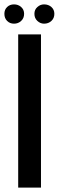

<svg xmlns="http://www.w3.org/2000/svg" viewBox="-34 -856 268 876"><path d="M153 -699V0H49V-699ZM-14 -793Q-14 -812 -1.5 -824Q11 -836 30 -836Q49 -836 62.5 -824Q76 -812 76 -793Q76 -773 62.5 -760.5Q49 -748 30 -748Q11 -748 -1.5 -760.5Q-14 -773 -14 -793ZM123 -793Q123 -812 136.5 -824Q150 -836 167 -836Q187 -836 200.5 -824Q214 -812 214 -793Q214 -773 200.5 -760.5Q187 -748 167 -748Q150 -748 136.5 -760.5Q123 -773 123 -793Z"/></svg>

Font: Moniqa Paragraph
Style: Bold
Weight: 700
Designer: Rajesh Rajput
Foundry: Rajesh Rajput
Version: Version 1.000